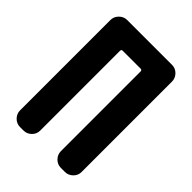

<svg xmlns="http://www.w3.org/2000/svg" viewBox="-213 -828 926 926"><g transform="rotate(45 250.0 -365.0)"><path d="M403.3 -730.5Q426.8 -730.5 443.4 -713.4Q460 -696.3 460 -672.9V-56.6Q460 -33.2 442.9 -16.6Q425.8 0 403.3 0H375Q351.6 0 335 -17.1Q318.4 -34.2 318.4 -56.6V-600.6Q318.4 -609.4 309.6 -610.4H186.5Q177.7 -610.4 177.7 -600.6V-56.6Q177.7 -33.2 160.6 -16.6Q143.6 0 121.1 0H96.7Q73.2 0 56.6 -17.1Q40 -34.2 40 -56.6V-672.9Q40 -696.3 57.1 -713.4Q74.2 -730.5 96.7 -730.5Z"/></g></svg>

Font: Rounded Mgen+ 1m bold
Style: Bold
Weight: 700
Designer: [Source Han Sans]
Ryoko NISHIZUKA  (kana & ideographs); Paul D. Hunt (Latin, Greek & Cyrillic); Wenlong ZHANG  (bopomofo
Version: Version 1.059.20150602